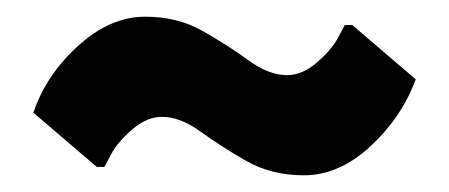

<svg xmlns="http://www.w3.org/2000/svg" viewBox="-20 -435 538 230"><path d="M344 -225Q305 -225 274.5 -242.5Q244 -260 220 -277.5Q196 -295 174 -295Q156 -295 138.5 -280Q121 -265 113 -250L105 -235H96L20 -300Q35 -345 73.5 -380Q112 -415 154 -415Q193 -415 223.5 -397.5Q254 -380 278 -362.5Q302 -345 324 -345Q342 -345 359.5 -360Q377 -375 385 -390L393 -405H402L478 -340Q461 -294 423.5 -259.5Q386 -225 344 -225Z"/></svg>

Font: Scada
Style: Bold
Weight: 700
Designer: Jovanny Lemonad
Foundry: Jovanny Lemonad
Version: Version 4.100;PS 004.100;hotconv 1.0.88;makeotf.lib2.5.64775